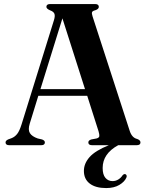

<svg xmlns="http://www.w3.org/2000/svg" viewBox="-20 -720 722 952"><path d="M202.5 -14Q202.5 0 184 0H26Q7.5 0 7.5 -14Q7.5 -22.5 20 -28.5L37.5 -35Q53 -41 64.8 -55.5Q76.5 -70 87 -103.5L247.5 -620Q254 -641 249.8 -651.8Q245.5 -662.5 229 -668.5Q210 -676.5 210 -686Q210 -700 229 -700H451Q470 -700 470 -686Q470 -675 452 -669Q439 -666 436.5 -659.8Q434 -653.5 439 -638.5L623 -71.5Q634 -37 660 -31Q676.5 -25 676.5 -14Q676.5 0 657.5 0H566Q489 42 489 113Q489 146 502.8 162Q516.5 178 538 178Q553.5 178 566.5 170Q579.5 162 587.5 149.5Q594.5 141.5 601.5 143.5Q605.5 145 607.5 149.5Q609.5 154 606.5 161Q597.5 181.5 571.5 197Q545.5 212.5 506.5 212.5Q454 212.5 425 190.2Q396 168 396 127.5Q396 90.5 424.2 58.8Q452.5 27 519.5 0H437Q418 0 418 -14Q418 -24 432.5 -28.5L459 -33.5Q471.5 -37 472.5 -45Q473.5 -53 468.5 -69.5L412.5 -245H170L127.5 -107Q118 -76.5 128.2 -60Q138.5 -43.5 167 -33.5L188.5 -28.5Q202.5 -23.5 202.5 -14ZM180.5 -278H401.5L289.5 -629Z"/></svg>

Font: Fraunces 72pt S000 SemiBold
Style: Regular
Weight: 600
Version: Version 1.000; ttfautohint (v1.8.3)